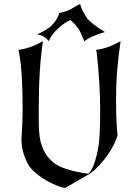

<svg xmlns="http://www.w3.org/2000/svg" viewBox="-20 -945 700 966"><path d="M73.2 -694.3Q102.5 -697.8 132.3 -708.3Q162.1 -718.8 196.3 -737.8Q185.5 -669.4 180.2 -583.5Q174.8 -497.6 174.8 -391.6Q174.8 -345.7 175.3 -318.8Q175.8 -292 176.8 -284.2Q182.6 -182.1 248 -127.9Q294.9 -88.9 423.8 -70.8L424.3 -71.3Q454.1 -95.7 473.6 -197.3Q483.9 -249 483.9 -378.9V-390.6Q483.9 -460 479.5 -531.2Q475.1 -602.5 466.8 -677.7L463.9 -694.3Q493.7 -697.8 523.2 -708.3Q552.7 -718.8 586.9 -737.8Q575.7 -666.5 569.8 -593.8Q564 -521 564 -444.8Q564 -369.1 566.7 -323Q569.3 -276.9 571.8 -267.6Q567.9 -248.5 554.9 -221.9Q542 -195.3 522.7 -167.2Q503.4 -139.2 479.5 -113.3Q455.6 -87.4 429.7 -69.8L308.1 0.5Q300.3 0 288.8 -3.4Q277.3 -6.8 262 -13.2Q246.6 -19.5 228.8 -28.6Q210.9 -37.6 192.9 -49.6Q174.8 -61.5 158 -75.9Q141.1 -90.3 127.9 -107.4Q87.9 -172.9 87.9 -246.1Q93.8 -330.6 93.8 -381.8V-395.5Q93.8 -587.4 76.2 -677.7ZM240.7 -817.4Q264.2 -841.3 275.9 -871.6L278.3 -879.9Q313 -885.7 339.4 -900.9L382.8 -925.3L385.3 -917Q393.6 -891.1 414.6 -858.9Q421.9 -847.7 427.2 -842.8Q450.7 -820.8 475.1 -804.7L507.8 -783.7Q441.9 -765.6 404.3 -737.8Q383.3 -788.1 374.5 -800.3Q362.8 -816.4 358.9 -820.8Q347.7 -833 334 -844.2Q318.4 -837.4 299.8 -824.7Q284.2 -814 257.3 -787.1Q248 -777.8 240.7 -766.1Q230.5 -751 225.1 -737.8Q205.6 -765.6 167.5 -772Q221.2 -797.9 240.7 -817.4Z"/></svg>

Font: MedievalSharp
Style: Regular
Weight: 500
Version: Version 1.0